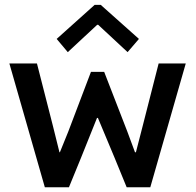

<svg xmlns="http://www.w3.org/2000/svg" viewBox="-20 -789 824 809"><path d="M19.5 -521.5H135.7L203.1 -257.8L230.5 -147.5H232.4L267.6 -234.4L363.3 -486.3H418.9L516.6 -234.4L548.8 -147.5H552.7L581.1 -257.8L648.4 -521.5H762.7L613.3 0H513.7L462.9 -124L392.6 -292H388.7L321.3 -124L270.5 0H168.9ZM218.8 -625 378.9 -768.6H404.3L565.4 -625L517.6 -569.3L393.6 -684.6H389.6L265.6 -569.3Z"/></svg>

Font: Reddit Sans Strawberry SemiBold
Style: Regular
Weight: 600
Designer: Stephen Hutchings
Foundry: Reddit
Version: Version 1.013